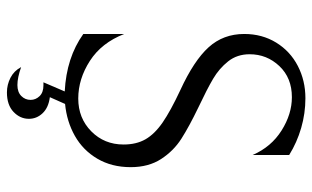

<svg xmlns="http://www.w3.org/2000/svg" viewBox="-198 -542 923 568"><g transform="rotate(90 264.0 -258.5)"><path d="M254 183Q231 183 210.5 172.5Q190 162 179 141Q210 152 232 152Q253 152 264.5 140.5Q276 129 276 113Q276 98 265 86.5Q254 75 233 75H224L251 12Q151 7 81 -43V-164Q107 -97 160.5 -62.5Q214 -28 272 -28Q330 -28 369 -66.5Q408 -105 408 -162Q408 -200 392.5 -227Q377 -254 343 -277.5Q309 -301 247 -330Q160 -370 120.5 -413.5Q81 -457 81 -519Q81 -572 106.5 -613.5Q132 -655 175.5 -677.5Q219 -700 271 -700Q316 -700 359 -687.5Q402 -675 439 -652V-544Q415 -599 366.5 -629.5Q318 -660 268 -660Q211 -660 176 -623Q141 -586 141 -535Q141 -498 162 -471.5Q183 -445 213.5 -427Q244 -409 299 -383Q355 -356 391 -333Q427 -310 451 -273Q475 -236 475 -183Q475 -127 450 -84.5Q425 -42 382.5 -18Q340 6 288 11L268 56Q299 60 315.5 77.5Q332 95 332 118Q332 144 311.5 163.5Q291 183 254 183Z"/></g></svg>

Font: BellefairVN
Style: Regular
Weight: 400
Designer: Nick Shinn, Liron Lavi Turkenic
Foundry: Shinntype
Version: Version 1.003